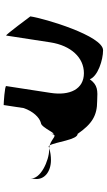

<svg xmlns="http://www.w3.org/2000/svg" viewBox="218 -814 595 1072"><g transform="rotate(90 516.0 -277.5)"><path d="M71 -149C71 -149 177 -6 178 -14L216 -261C234 -376 301 -448 388 -448C477 -448 515 -370 498 -261L460 -14C459 -6 555 0 566 0L583 -112C601 -164 635 -200 666 -208C693 -208 735 -320 726 -261C733 -309 749 -269 791 -257C772 -290 760 -413 727 -413C671 -494 624 -522 544 -522C484 -525 455 -526 422 -481C405 -526 314 -555 260 -555C180 -555 83 -230 71 -149ZM791 -257C793 -254 795 -252 797 -251L806 -254ZM806 -254H815C875 -254 984 -205 975 -149L978 -170C987 -228 937 -264 873 -264C852 -264 828 -261 806 -254Z"/></g></svg>

Font: Ampere
Style: SCIta
Weight: 400
Version: Version 1